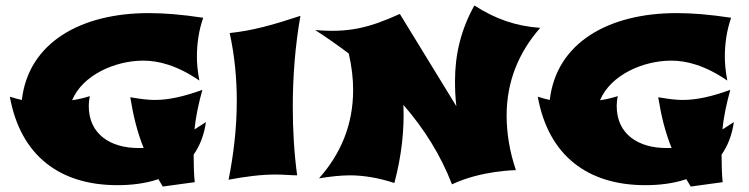

<svg xmlns="http://www.w3.org/2000/svg" viewBox="-20 -640 2743 703"><path d="M734 -193 692 -166C697 -213 707 -261 721 -311C657 -288 601 -274 546 -274C522 -274 491 -278 457 -284C468 -216 482 -158 506 -98H487C385 -98 305 -148 305 -252C305 -261 306 -274 309 -288C287 -281 265 -276 244 -273C283 -366 402 -418 505 -418C558 -418 627 -402 710 -345C703 -382 701 -409 701 -433C701 -481 708 -529 724 -575C645 -587 581 -592 524 -592C276 -592 84 -484 60 -274C46 -277 31 -281 16 -286C55 -70 199 38 410 38C456 38 510 33 560 16L576 43L693 27C690 0 689 -42 689 -74C711 -105 727 -144 734 -193Z M1080 -582C980 -549 906 -528 821 -519C839 -437 847 -353 847 -270C847 -171 835 -73 817 18C881 6 937 -1 990 -1C1020 -1 1044 2 1068 2C1057 -79 1052 -164 1052 -249C1052 -362 1061 -474 1080 -582Z M1958 -538C1870 -544 1792 -571 1717 -620C1667 -531 1646 -439 1646 -344C1646 -314 1647 -282 1651 -251L1444 -589C1327 -536 1254 -520 1134 -530C1176 -503 1217 -474 1257 -444C1268 -396 1273 -352 1273 -311C1273 -185 1229 -78 1148 13C1191 6 1229 2 1261 2C1311 2 1365 11 1424 30C1450 -68 1461 -163 1457 -256C1533 -169 1594 -71 1635 35C1742 -16 1869 -17 1869 -17C1846 -85 1835 -152 1835 -217C1835 -340 1878 -447 1958 -538Z M2667 -193 2625 -166C2630 -213 2640 -261 2654 -311C2590 -288 2534 -274 2479 -274C2455 -274 2424 -278 2390 -284C2401 -216 2415 -158 2439 -98H2420C2318 -98 2238 -148 2238 -252C2238 -261 2239 -274 2242 -288C2220 -281 2198 -276 2177 -273C2216 -366 2335 -418 2438 -418C2491 -418 2560 -402 2643 -345C2636 -382 2634 -409 2634 -433C2634 -481 2641 -529 2657 -575C2578 -587 2514 -592 2457 -592C2209 -592 2017 -484 1993 -274C1979 -277 1964 -281 1949 -286C1988 -70 2132 38 2343 38C2389 38 2443 33 2493 16L2509 43L2626 27C2623 0 2622 -42 2622 -74C2644 -105 2660 -144 2667 -193Z"/></svg>

Font: Shojumaru
Style: Regular
Weight: 400
Designer: Astigmatic (AOETI)
Foundry: Astigmatic (AOETI)
Version: Version 1.000